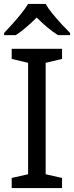

<svg xmlns="http://www.w3.org/2000/svg" viewBox="-20 -964 379 984"><path d="M298 0H40V-52L124 -71V-642L40 -662V-714H298V-662L214 -642V-71L298 -52ZM214 -944Q226 -922 248.5 -894.5Q271 -867 295.5 -840.5Q320 -814 339 -795V-784H277Q251 -800 223 -823.5Q195 -847 168 -874Q141 -847 114 -824Q87 -801 61 -784H1V-795Q20 -815 43.5 -841Q67 -867 89 -894.5Q111 -922 124 -944Z"/></svg>

Font: Noto Sans Old Italic
Style: Regular
Weight: 400
Designer: Monotype Design Team
Foundry: Monotype Imaging Inc.
Version: Version 2.003; ttfautohint (v1.8.4.7-5d5b)